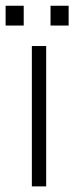

<svg xmlns="http://www.w3.org/2000/svg" viewBox="-59 -664 264 684"><path d="M121 -643.5H185.5V-573H121ZM-39 -643.5H25.5V-573H-39ZM54.5 -500H105.5V0H54.5Z"/></svg>

Font: Overused Grotesk Light
Style: Regular
Weight: 300
Version: Version 0.004